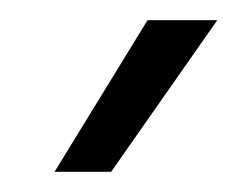

<svg xmlns="http://www.w3.org/2000/svg" viewBox="-20 -770 235 190"><path d="M34 -600 126 -750H195L90 -600Z"/></svg>

Font: Orkney Light
Style: Regular
Weight: 300
Designer: Samuel Oakes and Alfredo Marco Pradil
Foundry: Alfredo Marco Pradil
Version: 1.0; ttfautohint (v1.5)